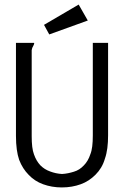

<svg xmlns="http://www.w3.org/2000/svg" viewBox="-20 -811 540 842"><path d="M50 -623V-215C50 -171 55 -136 64 -110C74 -84 88 -62 106 -44C123 -26 144 -12 169 -3C194 6 221 11 251 11C282 11 309 6 334 -3C359 -12 380 -26 399 -45C418 -64 432 -87 440 -115C450 -143 454 -177 454 -218V-623H387V-217C387 -181 384 -153 376 -134C370 -115 360 -98 348 -86C335 -72 321 -63 304 -58C288 -53 271 -49 252 -48C233 -49 216 -53 200 -59C183 -65 169 -74 157 -86C145 -99 136 -114 129 -134C122 -152 119 -179 119 -214V-591C120 -598 122 -604 126 -610C128 -614 130 -618 130 -621C130 -622 130 -623 129 -623ZM325 -791 173 -702 196 -660 365 -721Z"/></svg>

Font: Inconsolatazi4
Style: Regular
Weight: 400
Designer: Raph Levien, Kirill Tkachev
Foundry: Cyreal
Version: Version 1.013